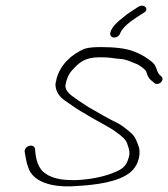

<svg xmlns="http://www.w3.org/2000/svg" viewBox="-20 -640 593 677"><path d="M480.2 -620C475.2 -620 470.9 -618 467.6 -616L438.6 -597C430.8 -592 422.8 -586 413.5 -578C395.3 -564 375.6 -547 369.5 -527C362.5 -502 397.5 -502 403.8 -523C413.3 -545 440.5 -565 460.5 -578L489.6 -597C492.9 -599 495.3 -602 496 -606C497.1 -613 490.2 -620 480.2 -620ZM553 -360C554.3 -367.8 547 -372.3 542.6 -376C530.5 -390.3 533.2 -407.3 516.7 -421C498.1 -436 480 -448 453.5 -458C425.4 -470 380.1 -474 337.1 -474C315.1 -474 293.9 -473 278.1 -468C231 -448 193.3 -412 179.5 -363C178.5 -357 177.8 -352 176 -347C175 -341 175.9 -334 177.6 -326C186.7 -301 195.6 -294 225.4 -274C254.1 -253 273.5 -243 300 -227C330.1 -209 364.6 -193 391.4 -173C408.3 -160 425.6 -149 430.3 -128C435.2 -115 439.7 -99 433 -82C426 -57 414.1 -45 387.4 -34C329.1 -7 195.1 12 142.3 -27C114 -44 106.4 -78 103.7 -112C103.4 -135 67.4 -129 66.8 -106C70.6 -86 72.6 -67 79.8 -49C95.2 -1 158.4 23 248.5 16C323.1 12 397.8 1 439.1 -32C463.1 -51 476.6 -86 470.7 -118C464.5 -136 458.5 -155 445.6 -168L434.2 -178C423.6 -187 409.4 -198 396.5 -205C359.3 -222.8 328.3 -241.6 292.5 -262C278.9 -271 228.8 -302 220.7 -314C214.7 -320 209.3 -330 210.9 -340C214 -360 222 -379 234.1 -392C258.2 -418 276.4 -438 331.4 -438C352.4 -438 367.2 -437 385.7 -434C405.4 -432 418.4 -432 432.5 -426L455 -417C461.7 -415 467.3 -412 471.8 -409C479 -404 494.4 -394 496.1 -386C500.8 -368.9 507.3 -359.8 521.4 -350C529.5 -338 550.6 -345 553 -360Z"/></svg>

Font: CiSf OpenHand
Style: SquObl
Weight: 400
Foundry: Cannot Into Space Fonts
Version: Version 0.7892